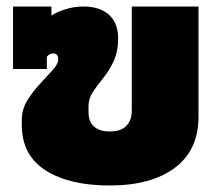

<svg xmlns="http://www.w3.org/2000/svg" viewBox="-20 -560 670 590"><path d="M317 10Q193 10 120 -36.5Q47 -83 47 -176V-192Q47 -224 64 -251.5Q81 -279 103 -302.5Q125 -326 142 -345Q159 -364 159 -377Q159 -396 143 -396Q133 -396 124 -386V-348H20V-540H138V-512Q152 -522 179.5 -531Q207 -540 236 -540Q287 -540 315 -514.5Q343 -489 343 -442Q343 -402 329.5 -372.5Q316 -343 297.5 -320.5Q279 -298 265.5 -277.5Q252 -257 252 -234V-216Q252 -185 269.5 -170.5Q287 -156 317 -156Q352 -156 368.5 -173.5Q385 -191 385 -220V-540H590V-201Q590 -99 517.5 -44.5Q445 10 317 10Z"/></svg>

Font: Kanit ExtraBold
Style: Regular
Weight: 800
Designer: Katatrad Team
Foundry: CadsonDemak
Version: Version 2.000; ttfautohint (v1.8.3)